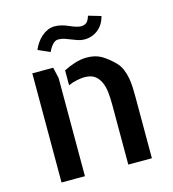

<svg xmlns="http://www.w3.org/2000/svg" viewBox="-111 -844 842 936"><g transform="rotate(-15 309.5 -376.0)"><path d="M189.5 -550.8 202.1 -495.1V0H84V-550.8ZM494.1 -490.2Q510.7 -473.6 520 -451.7Q529.3 -429.7 533.7 -405.8Q538.1 -381.8 539.1 -357.4Q540 -333 540 -309.6V-19.5V0H420.9V-299.8Q420.9 -333 418 -363.3Q415 -393.6 404.3 -417Q393.6 -440.4 375 -453.6Q356.4 -466.8 323.2 -466.8Q309.6 -466.8 286.6 -462.4Q263.7 -458 242.2 -448.2V-523.4Q268.6 -537.1 299.3 -546.9Q330.1 -556.6 359.4 -556.6Q403.3 -556.6 433.6 -538.6Q463.9 -520.5 494.1 -490.2ZM137.7 -654.3Q144.5 -670.9 155.3 -687Q166 -703.1 180.2 -715.8Q194.3 -728.5 211.4 -736.3Q228.5 -744.1 248 -744.1Q265.6 -744.1 283.7 -739.3Q301.8 -734.4 316.9 -727.5Q332 -720.7 346.7 -715.8Q361.3 -710.9 373 -710.9Q389.6 -710.9 400.4 -718.8Q411.1 -726.6 418.9 -752L482.4 -733.4Q470.7 -690.4 441.4 -667.5Q412.1 -644.5 373 -644.5Q356.4 -644.5 340.3 -649.9Q324.2 -655.3 309.1 -661.6Q293.9 -668 279.3 -672.9Q264.6 -677.7 248 -677.7Q232.4 -677.7 219.2 -662.6Q206.1 -647.5 197.3 -627.9Z"/></g></svg>

Font: Allerta Stencil
Style: Regular
Weight: 400
Designer: Matt McInerney
Foundry: Matt McInerney
Version: Version 1.02